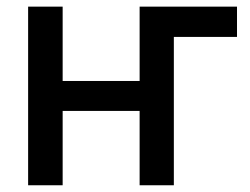

<svg xmlns="http://www.w3.org/2000/svg" viewBox="-20 -550 743 570"><path d="M683.6 -440.4H496.1V0H394.5V-220.7H166V0H63.5V-530.3H166V-309.6H394.5V-530.3H683.6Z"/></svg>

Font: Pretendard Medium
Style: Regular
Weight: 500
Designer: Base glyphs from Inter by Rasmus Andersson; Hangeul glyphs from Noto Sans CJK(Source Han Sans) by Jang Soo-young and Kan
Foundry: Kil Hyung-jin
Version: Version 1.309